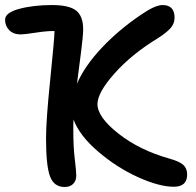

<svg xmlns="http://www.w3.org/2000/svg" viewBox="-25 -685 776 760"><path d="M231 55.2Q188.5 55.2 172.9 12.9Q157.2 -29.3 157.2 -137.2Q157.2 -208.5 173.6 -367.7Q189.9 -526.9 190.9 -562Q163.6 -563 117.7 -555.9Q71.8 -548.8 57.1 -548.8Q27.8 -548.8 11.5 -565.7Q-4.9 -582.5 -4.9 -606.9Q-4.9 -634.8 51 -649.9Q106.9 -665 181.2 -665Q248.5 -665 276.4 -643.1Q304.2 -621.1 304.2 -568.8Q304.2 -556.2 301.8 -531.2Q299.3 -506.3 296.4 -483.4Q293.5 -460.4 288.1 -419.2Q282.7 -377.9 279.8 -354Q310.5 -424.3 377.7 -495.6Q444.8 -566.9 532.2 -626Q588.4 -665 618.2 -665Q666 -665 666 -615.2Q666 -592.8 651.4 -575.2Q636.7 -557.6 602.1 -535.2Q496.1 -470.7 428.5 -394.5Q360.8 -318.4 360.8 -272.9Q360.8 -221.2 444.3 -155.8Q527.8 -90.3 646 -57.1Q686 -45.9 700.9 -32Q715.8 -18.1 715.8 5.9Q715.8 54.2 663.1 54.2Q605 54.2 521 16.1Q437 -22 363 -85.4Q289.1 -148.9 266.1 -211.9Q265.1 -197.8 265.1 -172.9Q265.1 -103.5 271 -55.2Q276.9 -6.8 276.9 9.8Q276.9 30.8 264.4 43Q252 55.2 231 55.2Z"/></svg>

Font: Shantell Sans Bouncy
Style: Regular
Weight: 500
Designer: Stephen Nixon, Anya Danilova, Shantell Martin
Foundry: Arrow Type
Version: Version 1.006;[9816181b4]